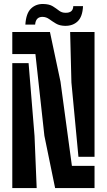

<svg xmlns="http://www.w3.org/2000/svg" viewBox="-20 -964 548 984"><path d="M262.5 0 207.5 -268 161.5 -687H43V-800H236L290 -545.5L348.5 -114H464.5V0ZM382 -160.5 346 -541.5 339.5 -800H464.5V-160.5ZM43 0V-640.5H126.5L157 -267L168 0ZM355.5 -932.5H405.5Q403 -878.5 378.2 -854.8Q353.5 -831 313.5 -831.5Q285.5 -832 266.8 -843.2Q248 -854.5 232.5 -865.8Q217 -877 199 -877.5Q163.5 -878.5 160 -838H110Q113.5 -895.5 138.8 -920Q164 -944.5 202 -943.5Q232.5 -943 250.5 -931.8Q268.5 -920.5 282.5 -909.5Q296.5 -898.5 315.5 -898.5Q354.5 -897.5 355.5 -932.5Z"/></svg>

Font: Big Shoulders Stencil Display ExtraBold
Style: Regular
Weight: 800
Designer: Patric King
Foundry: XO Type Co
Version: Version 1.000